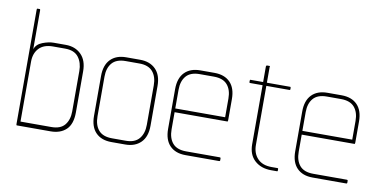

<svg xmlns="http://www.w3.org/2000/svg" viewBox="-49 -531 1314 656"><g transform="rotate(10 608.0 -202.5)"><path d="M152 0H35Q33 0 33 -4V-401Q33 -405 35 -405H43Q45 -405 45 -401V-266Q51 -284 72 -292Q93 -300 110 -300H152Q185 -300 205.5 -279.5Q226 -259 226 -221V-79Q226 -38 206 -19Q186 0 152 0ZM213 -220Q213 -249 198.5 -268Q184 -287 152 -287H110Q78 -287 61.5 -269.5Q45 -252 45 -223V-15H152Q184 -15 198.5 -33Q213 -51 213 -80Z M411 0H363Q328 0 308.5 -20Q289 -40 289 -78V-216Q289 -254 308.5 -274Q328 -294 363 -294H411Q445 -294 465 -274Q485 -254 485 -216V-78Q485 -40 465 -20Q445 0 411 0ZM472 -216Q472 -246 457 -263.5Q442 -281 411 -281H363Q331 -281 316 -263.5Q301 -246 301 -216V-79Q301 -48 316 -30.5Q331 -13 363 -13H411Q442 -13 457 -31Q472 -49 472 -79Z M741 -138H558V-79Q558 -48 573 -30.5Q588 -13 620 -13H737Q740 -13 740 -10V-3Q740 0 737 0H620Q585 0 565.5 -20Q546 -40 546 -78V-216Q546 -254 565.5 -274Q585 -294 620 -294H669Q704 -294 723.5 -274Q743 -254 743 -216V-143Q743 -138 741 -138ZM731 -216Q731 -246 716 -263.5Q701 -281 669 -281H620Q588 -281 573 -263.5Q558 -246 558 -216V-151H731Z M938 0H917Q882 0 860 -20Q838 -40 838 -76V-281H794Q792 -281 792 -284V-288Q792 -292 794 -292H838V-345Q838 -350 842 -350H850Q852 -350 851.5 -348.5Q851 -347 851 -345V-292H932Q934 -292 934 -288V-284Q934 -281 932 -281H851V-76Q851 -47 868 -29Q885 -11 917 -11H938Q940 -11 940 -8V-3Q940 0 938 0Z M1182 -138H999V-79Q999 -48 1014 -30.5Q1029 -13 1061 -13H1178Q1181 -13 1181 -10V-3Q1181 0 1178 0H1061Q1026 0 1006.5 -20Q987 -40 987 -78V-216Q987 -254 1006.5 -274Q1026 -294 1061 -294H1110Q1145 -294 1164.5 -274Q1184 -254 1184 -216V-143Q1184 -138 1182 -138ZM1172 -216Q1172 -246 1157 -263.5Q1142 -281 1110 -281H1061Q1029 -281 1014 -263.5Q999 -246 999 -216V-151H1172Z"/></g></svg>

Font: Chathura Thin
Style: Regular
Weight: 250
Designer: Appaji Ambarisha Darbha
Foundry: Aditya Fonts
Version: Version 1.001 2016